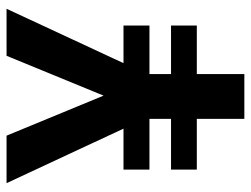

<svg xmlns="http://www.w3.org/2000/svg" viewBox="-108 -642 751 574"><g transform="rotate(-90 267.0 -355.5)"><path d="M477.1 -219.2V-142.1H332V0H198.2V-142.1H46.4V-219.2H198.2V-283.7H46.4V-361.3H168.9L5.9 -710.9H147.9L267.6 -420.9L386.7 -710.9H527.3L364.7 -361.3H477.1V-283.7H332V-219.2Z"/></g></svg>

Font: Vazirmatn FD SemiBold
Style: Regular
Weight: 600
Designer: Saber Rastikerdar
Foundry: Saber Rastikerdar
Version: Version 33.001